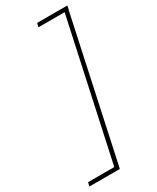

<svg xmlns="http://www.w3.org/2000/svg" viewBox="-253 -771 778 953"><g transform="rotate(-30 136.0 -294.5)"><path d="M308 -689 138 100 133 122H-41L-36 100H114L285 -689H135L140 -711H313L309 -689Z"/></g></svg>

Font: Ysabeau Infant Extralight
Style: Italic
Weight: 200
Italic angle: -12°
Designer: Christian Thalmann (Catharsis Fonts)
Version: Version 0.003